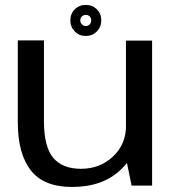

<svg xmlns="http://www.w3.org/2000/svg" viewBox="-20 -756 716 782"><path d="M516 0H599.5V-590.5H493V-112ZM159 -591.5H52.5V-258Q52.5 -130.5 105.2 -62.5Q158 5.5 273.5 5.5Q399 5.5 472.5 -65.5Q546 -136.5 546 -212L493.5 -246.5Q493.5 -168 440 -118.2Q386.5 -68.5 310 -68.5Q234.5 -68.5 196.8 -113.2Q159 -158 159 -263ZM329.5 -609.5Q356.5 -609.5 374.5 -628Q392.5 -646.5 392.5 -673Q392.5 -700 374.5 -718Q356.5 -736 329.5 -736Q302.5 -736 284.5 -718Q266.5 -700 266.5 -673Q266.5 -646.5 284.5 -628Q302.5 -609.5 329.5 -609.5ZM329.5 -650Q320.5 -650 313.8 -656.8Q307 -663.5 307 -673Q307 -683 313.8 -689.2Q320.5 -695.5 329.5 -695.5Q339 -695.5 345.2 -689.2Q351.5 -683 351.5 -673Q351.5 -663.5 345.2 -656.8Q339 -650 329.5 -650Z"/></svg>

Font: Anybody SemiExpanded
Style: Regular
Weight: 400
Width: 6
Designer: Tyler Finck
Foundry: Etcetera Type Company
Version: Version 1.113;gftools[0.9.25]